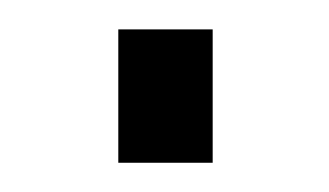

<svg xmlns="http://www.w3.org/2000/svg" viewBox="-20 -265 223 130"><path d="M60.1 -245.1H124V-154.8H60.1Z"/></svg>

Font: Halibut Thin
Style: Regular
Weight: 250
Designer: Matteo Maggi
Foundry: Collletttivo
Version: Version 3.080 | FøM Fix